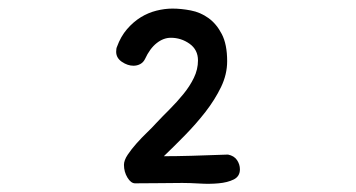

<svg xmlns="http://www.w3.org/2000/svg" viewBox="-20 -704 845 456"><path d="M369.1 -333Q397.5 -333 434.6 -334Q471.7 -335 521.5 -336.9Q536.1 -334 543 -323.7Q549.8 -313.5 549.8 -301.8Q549.8 -285.2 535.2 -277.8Q520.5 -270.5 499 -268.6Q477.5 -266.6 454.1 -268.1Q430.7 -269.5 413.1 -269.5Q386.7 -269.5 358.9 -269Q331.1 -268.6 300.8 -268.6Q291 -268.6 282.7 -282.2Q274.4 -295.9 274.4 -312.5Q274.4 -323.2 283.2 -336.4Q292 -349.6 304.2 -363.3Q316.4 -377 329.1 -389.2Q341.8 -401.4 349.6 -410.2Q365.2 -426.8 382.8 -444.3Q400.4 -461.9 415.5 -480.5Q430.7 -499 440.4 -519Q450.2 -539.1 450.2 -560.5Q450.2 -585.9 430.2 -600.1Q410.2 -614.3 385.7 -614.3Q368.2 -614.3 352.1 -601.6Q335.9 -588.9 324.2 -563.5Q320.3 -555.7 313 -551.8Q305.7 -547.9 296.9 -547.9Q283.2 -547.9 269.5 -557.1Q255.9 -566.4 255.9 -581.1Q255.9 -588.9 257.8 -592.8Q266.6 -617.2 281.7 -634.8Q296.9 -652.3 314.5 -663.1Q332 -673.8 351.6 -678.7Q371.1 -683.6 389.6 -683.6Q410.2 -683.6 433.1 -679.2Q456.1 -674.8 475.1 -661.1Q494.1 -647.5 506.8 -623Q519.5 -598.6 519.5 -558.6Q519.5 -527.3 504.9 -497.1Q490.2 -466.8 467.8 -438Q445.3 -409.2 418.9 -382.3Q392.6 -355.5 369.1 -333Z"/></svg>

Font: Gamja Flower
Style: Regular
Weight: 400
Designer: YoonDesign Inc.
Foundry: YoonDesign Inc.
Version: Version 3.00;build 20171102